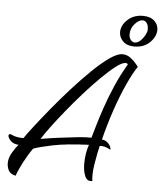

<svg xmlns="http://www.w3.org/2000/svg" viewBox="-53 -761 695 816"><g transform="rotate(5 294.5 -353.0)"><path d="M44 9Q21 4 13.5 -10.5Q6 -25 6 -42Q6 -64 20 -87.5Q34 -111 45 -123Q23 -124 11 -136.5Q-1 -149 -1 -158Q-1 -165 5 -165Q10 -165 14 -162Q34 -153 63 -153Q75 -171 102.5 -206.5Q130 -242 166.5 -286.5Q203 -331 243.5 -376Q284 -421 323.5 -459.5Q363 -498 396.5 -521.5Q430 -545 451 -545Q471 -545 486.5 -533Q502 -521 511.5 -509Q521 -497 521 -497Q502 -470 478 -417.5Q454 -365 432.5 -301Q411 -237 396 -176Q411 -176 423.5 -163Q436 -150 436 -136Q436 -136 421 -143Q406 -150 389 -148Q386 -137 381.5 -114.5Q377 -92 373 -66.5Q369 -41 369 -20Q369 -13 369.5 -7.5Q370 -2 371 3Q349 8 339.5 -14Q330 -36 330 -67Q330 -112 343 -149Q246 -145 188.5 -133Q131 -121 108 -112Q88 -84 70 -49.5Q52 -15 44 9ZM136 -156Q169 -162 211.5 -167.5Q254 -173 292 -177Q330 -181 351 -180Q355 -194 365 -228.5Q375 -263 390.5 -309Q406 -355 428 -406Q450 -457 478 -504Q475 -509 468 -509Q453 -509 426.5 -488.5Q400 -468 366.5 -435Q333 -402 297.5 -362Q262 -322 229.5 -282Q197 -242 172.5 -209Q148 -176 136 -156ZM498 -582Q467 -582 450 -599Q433 -616 433 -638Q433 -667 459 -691Q485 -715 524 -715Q556 -715 573 -699Q590 -683 590 -661Q590 -632 564.5 -607Q539 -582 498 -582ZM499 -599Q513 -599 526.5 -613.5Q540 -628 547 -647Q549 -652 549 -655.5Q549 -659 549 -663Q549 -677 542 -686.5Q535 -696 525 -696Q508 -696 491 -676.5Q474 -657 474 -632Q474 -618 481.5 -608.5Q489 -599 499 -599Z"/></g></svg>

Font: Birthstone
Style: Regular
Weight: 400
Designer: Robert E. Leuschke
Foundry: Robert E. Leuschke
Version: Version 1.013; ttfautohint (v1.8.3)